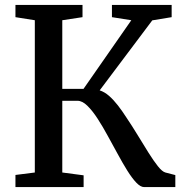

<svg xmlns="http://www.w3.org/2000/svg" viewBox="-20 -763 750 783"><path d="M43 0V-49.5L122 -59.5V-680.5L43 -693V-743H316.5V-693L234 -680.5V-400.5H320.5L515.5 -680.5L436.5 -693V-743H680V-693L601 -680L386.5 -394.5Q406.5 -388 424.8 -372Q443 -356 460.5 -333.5Q478 -311 495 -284.5Q519 -249 542 -211Q565 -173 585.8 -140Q606.5 -107 624 -85Q641.5 -63 654.5 -59.5L695 -49V0H568Q553 0 535.5 -18.5Q518 -37 499 -67.5Q480 -98 460 -135Q440 -172 420 -208Q399.5 -246 378.2 -278.8Q357 -311.5 336.2 -331.8Q315.5 -352 296 -352H234V-59.5L321 -48V0Z"/></svg>

Font: Merriweather 28pt Medium
Style: Regular
Weight: 500
Version: Version 2.100